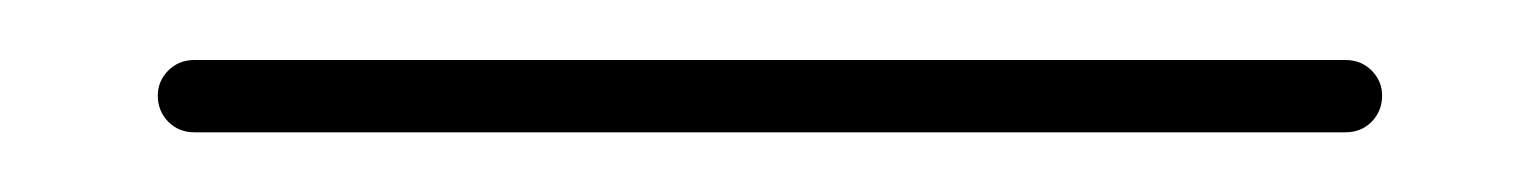

<svg xmlns="http://www.w3.org/2000/svg" viewBox="-20 -20 513 64"><path d="M440.7 11.9Q440.7 17 437.2 20.6Q433.7 24.1 428.5 24.1H44.8Q39.6 24.1 36.1 20.6Q32.6 17 32.6 11.9Q32.6 7 36.1 3.5Q39.6 0 44.8 0H428.5Q433.7 0 437.2 3.5Q440.7 7 440.7 11.9Z"/></svg>

Font: 26F Galaxy Hebrew Thin
Style: Regular
Weight: 100
Designer: C₂₉H₂₅N₃O₅
Version: Version 1.000